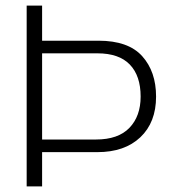

<svg xmlns="http://www.w3.org/2000/svg" viewBox="-20 -664 611 684"><path d="M75 0V-644H130V-519H331Q437 -519 486.5 -464Q536 -409 536 -320Q536 -228 480 -175Q424 -122 327 -122H130V0ZM130 -167H322Q401 -167 441 -208.5Q481 -250 481 -320Q481 -394 442.5 -434Q404 -474 327 -474H130Z"/></svg>

Font: Kanit ExtraLight
Style: Regular
Weight: 275
Designer: Katatrad Team
Foundry: CadsonDemak
Version: Version 2.000; ttfautohint (v1.8.3)